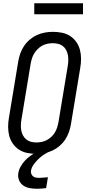

<svg xmlns="http://www.w3.org/2000/svg" viewBox="-20 -939 540 1182"><path d="M204 8Q175 8 147.5 2.5Q120 -3 97.5 -17.5Q75 -32 59.5 -54Q44 -76 37 -102.5Q30 -129 30 -157.5Q30 -186 35 -214L92 -559Q96 -584 104.5 -608.5Q113 -633 127.5 -655Q142 -677 162.5 -694.5Q183 -712 207 -723Q231 -734 256 -738.5Q281 -743 305 -743Q334 -743 361.5 -737.5Q389 -732 411.5 -717.5Q434 -703 449.5 -681Q465 -659 472 -632.5Q479 -606 479 -577.5Q479 -549 474 -521L417 -176Q413 -151 404.5 -126.5Q396 -102 381.5 -80Q367 -58 346.5 -40.5Q326 -23 302.5 -12Q279 -1 253.5 3.5Q228 8 204 8ZM205 -62Q221 -62 237.5 -65.5Q254 -69 269 -77Q284 -85 297 -97.5Q310 -110 318.5 -124.5Q327 -139 332 -155Q337 -171 340 -187L397 -532Q400 -549 400.5 -566.5Q401 -584 398 -600Q395 -616 387.5 -630.5Q380 -645 367.5 -655Q355 -665 338.5 -669Q322 -673 304 -673Q288 -673 271.5 -669.5Q255 -666 240 -658Q225 -650 212.5 -637.5Q200 -625 191 -610.5Q182 -596 177 -580Q172 -564 169 -548L112 -203Q109 -186 108.5 -168.5Q108 -151 111 -135Q114 -119 122 -104.5Q130 -90 142.5 -80Q155 -70 171 -66Q187 -62 205 -62ZM207 223Q184 223 162 219Q140 215 122.5 202.5Q105 190 97 169.5Q89 149 93 126Q96 106 107 86.5Q118 67 132.5 51Q147 35 165 22Q183 9 202 -2L214 -8H274L273 0Q255 9 239.5 20.5Q224 32 210.5 46Q197 60 185.5 76.5Q174 93 171 111Q169 121 172.5 130.5Q176 140 183 146Q190 152 200 154Q210 156 221 156Q234 156 248 154.5Q262 153 275 152L264 219Q250 221 235.5 222Q221 223 207 223ZM191 -851V-919H491V-851Z"/></svg>

Font: Iosevka SS04
Style: Italic
Weight: 400
Italic angle: -9°
Monospace: yes
Designer: Belleve Invis
Foundry: Belleve Invis
Version: Version 19.0.0; ttfautohint (v1.8.4)